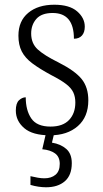

<svg xmlns="http://www.w3.org/2000/svg" viewBox="-20 -563 437 813"><path d="M192 10Q118 10 82.5 -20.5Q47 -51 47 -95Q47 -126 60.5 -138.5Q74 -151 89 -151Q89 -96 112.5 -61.5Q136 -27 194 -27Q246 -27 272.5 -55Q299 -83 299 -129Q299 -153 290.5 -171.5Q282 -190 260 -207Q238 -224 197 -245Q147 -272 116.5 -295Q86 -318 72 -345.5Q58 -373 58 -412Q58 -474 99.5 -508.5Q141 -543 210 -543Q274 -543 306.5 -515Q339 -487 339 -450Q339 -426 327 -412.5Q315 -399 293 -399Q293 -508 203 -508Q156 -508 134 -483Q112 -458 112 -421Q112 -379 140 -353.5Q168 -328 227 -299Q298 -263 326 -228Q354 -193 354 -138Q354 -68 309.5 -29Q265 10 192 10ZM175 230Q160 230 143 227.5Q126 225 109 220V183Q126 187 140.5 189.5Q155 192 168 192Q197 192 215 177Q233 162 233 131Q233 101 213 86.5Q193 72 159 69L177 -9H212L200 41Q237 47 260.5 67.5Q284 88 284 128Q284 179 254.5 204.5Q225 230 175 230Z"/></svg>

Font: Noto Serif Hebrew SemiCondensed Light
Style: Regular
Weight: 300
Width: 4
Designer: Monotype Design Team
Foundry: Monotype Imaging Inc.
Version: Version 2.004; ttfautohint (v1.8.4.7-5d5b)